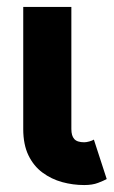

<svg xmlns="http://www.w3.org/2000/svg" viewBox="-20 -528 334 561"><path d="M254.3 -120.1Q249.6 -117.1 241 -114.7Q232.4 -112.3 226 -112.3Q216.1 -112.3 208.8 -114.6Q201.6 -116.8 197.1 -121.7Q192.7 -126.6 190.6 -133.8Q188.5 -141.1 188.5 -151V-214.8V-282.2V-507.8H47.9V-282.2V-214.8V-151Q47.9 -105.7 63.1 -74.2Q78.3 -42.8 104.2 -23.7Q130.1 -4.6 161.7 4.1Q193.3 12.7 226 12.7Q250 12.7 266.6 6.3Q283.1 0 291.8 -4.9Z"/></svg>

Font: Giphurs SC
Style: Regular
Weight: 400
Version: Version 0.920